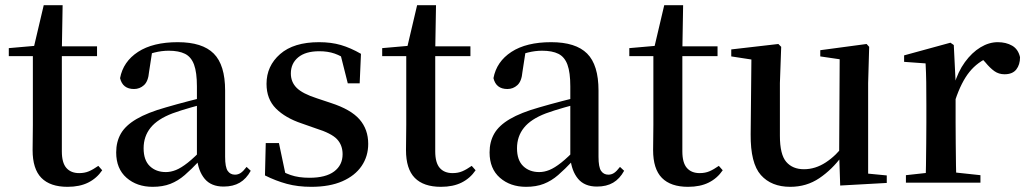

<svg xmlns="http://www.w3.org/2000/svg" viewBox="-20 -706 3967 742"><path d="M163 -489V-527H355V-489ZM241 16Q174 16 140 -18.5Q106 -53 106 -126Q106 -152 106.5 -173Q107 -194 107 -223V-489H14V-520L128 -530L109 -516L149 -686H222L219 -511V-500V-121Q219 -77 236.5 -57Q254 -37 286 -37Q307 -37 323.5 -44Q340 -51 360 -65L375 -48Q354 -17 321 -0.5Q288 16 241 16Z M570 16Q509 16 469 -19Q429 -54 429 -117Q429 -158 447 -189.5Q465 -221 507.5 -246Q550 -271 621 -291Q662 -303 710 -315.5Q758 -328 798 -337V-312Q758 -302 717.5 -290.5Q677 -279 647 -268Q589 -246 562 -212.5Q535 -179 535 -133Q535 -87 559 -64Q583 -41 621 -41Q640 -41 660 -49Q680 -57 706 -77.5Q732 -98 767 -135L780 -84H750Q720 -52 694 -29.5Q668 -7 638.5 4.5Q609 16 570 16ZM844 15Q796 15 771 -15Q746 -45 741 -96V-99V-372Q741 -426 730 -456Q719 -486 695 -498Q671 -510 632 -510Q605 -510 577 -503Q549 -496 514 -480L568 -506L556 -428Q553 -392 536.5 -377Q520 -362 498 -362Q454 -362 444 -404Q456 -468 513.5 -505.5Q571 -543 667 -543Q762 -543 806 -499Q850 -455 850 -356V-100Q850 -60 860 -45.5Q870 -31 888 -31Q900 -31 910 -37.5Q920 -44 933 -61L949 -46Q932 -15 906.5 0Q881 15 844 15Z M1183 16Q1131 16 1088.5 4.5Q1046 -7 1004 -28L1007 -153H1058L1086 -20L1043 -24V-60Q1073 -40 1103.5 -29.5Q1134 -19 1176 -19Q1239 -19 1271.5 -43.5Q1304 -68 1304 -110Q1304 -145 1282.5 -168Q1261 -191 1200 -210L1146 -229Q1083 -250 1046.5 -286.5Q1010 -323 1010 -382Q1010 -451 1062.5 -497Q1115 -543 1213 -543Q1260 -543 1297.5 -532Q1335 -521 1375 -498L1370 -384H1324L1292 -511L1329 -500V-469Q1299 -490 1273 -499Q1247 -508 1214 -508Q1161 -508 1132.5 -484.5Q1104 -461 1104 -422Q1104 -389 1126.5 -366.5Q1149 -344 1205 -326L1259 -308Q1336 -283 1369.5 -244.5Q1403 -206 1403 -150Q1403 -102 1377.5 -64.5Q1352 -27 1303 -5.5Q1254 16 1183 16Z M1606 -489V-527H1798V-489ZM1684 16Q1617 16 1583 -18.5Q1549 -53 1549 -126Q1549 -152 1549.5 -173Q1550 -194 1550 -223V-489H1457V-520L1571 -530L1552 -516L1592 -686H1665L1662 -511V-500V-121Q1662 -77 1679.5 -57Q1697 -37 1729 -37Q1750 -37 1766.5 -44Q1783 -51 1803 -65L1818 -48Q1797 -17 1764 -0.5Q1731 16 1684 16Z M2013 16Q1952 16 1912 -19Q1872 -54 1872 -117Q1872 -158 1890 -189.5Q1908 -221 1950.5 -246Q1993 -271 2064 -291Q2105 -303 2153 -315.5Q2201 -328 2241 -337V-312Q2201 -302 2160.5 -290.5Q2120 -279 2090 -268Q2032 -246 2005 -212.5Q1978 -179 1978 -133Q1978 -87 2002 -64Q2026 -41 2064 -41Q2083 -41 2103 -49Q2123 -57 2149 -77.5Q2175 -98 2210 -135L2223 -84H2193Q2163 -52 2137 -29.5Q2111 -7 2081.5 4.5Q2052 16 2013 16ZM2287 15Q2239 15 2214 -15Q2189 -45 2184 -96V-99V-372Q2184 -426 2173 -456Q2162 -486 2138 -498Q2114 -510 2075 -510Q2048 -510 2020 -503Q1992 -496 1957 -480L2011 -506L1999 -428Q1996 -392 1979.5 -377Q1963 -362 1941 -362Q1897 -362 1887 -404Q1899 -468 1956.5 -505.5Q2014 -543 2110 -543Q2205 -543 2249 -499Q2293 -455 2293 -356V-100Q2293 -60 2303 -45.5Q2313 -31 2331 -31Q2343 -31 2353 -37.5Q2363 -44 2376 -61L2392 -46Q2375 -15 2349.5 0Q2324 15 2287 15Z M2561 -489V-527H2753V-489ZM2639 16Q2572 16 2538 -18.5Q2504 -53 2504 -126Q2504 -152 2504.5 -173Q2505 -194 2505 -223V-489H2412V-520L2526 -530L2507 -516L2547 -686H2620L2617 -511V-500V-121Q2617 -77 2634.5 -57Q2652 -37 2684 -37Q2705 -37 2721.5 -44Q2738 -51 2758 -65L2773 -48Q2752 -17 2719 -0.5Q2686 16 2639 16Z M3034 16Q2961 16 2920.5 -29.5Q2880 -75 2881 -187L2884 -492L2910 -472L2806 -488V-515L2988 -536L2999 -525L2994 -385V-181Q2994 -109 3018.5 -80.5Q3043 -52 3087 -52Q3131 -52 3171.5 -78.5Q3212 -105 3244 -149L3273 -103H3234Q3196 -51 3146.5 -17.5Q3097 16 3034 16ZM3227 11 3223 -111V-113L3225 -477L3150 -488V-512L3329 -536L3339 -525L3335 -385V-35L3407 -28V1Z M3481 0V-29L3590 -41H3657L3769 -29V0ZM3557 0Q3558 -25 3558.5 -66.5Q3559 -108 3559.5 -153Q3560 -198 3560 -232V-301Q3560 -352 3559.5 -388.5Q3559 -425 3557 -461L3474 -467V-492L3653 -541L3666 -532L3673 -390V-389V-232Q3673 -198 3673.5 -153Q3674 -108 3674.5 -66.5Q3675 -25 3676 0ZM3672 -320 3644 -377H3667Q3682 -429 3709 -466Q3736 -503 3769 -523Q3802 -543 3836 -543Q3868 -543 3891.5 -529.5Q3915 -516 3922 -485Q3922 -456 3907.5 -437.5Q3893 -419 3862 -419Q3840 -419 3823 -431Q3806 -443 3788 -465L3765 -490L3805 -486Q3758 -467 3726.5 -428Q3695 -389 3672 -320Z"/></svg>

Font: Noto Serif KR ExtraLight SemiBold
Style: Regular
Weight: 600
Version: Version 2.002-H1;hotconv 1.1.0;makeotfexe 2.6.0